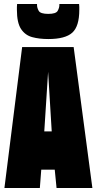

<svg xmlns="http://www.w3.org/2000/svg" viewBox="-20 -934 481 954"><path d="M2 0 90 -700H346L439 0H261L252 -91H185L178 0ZM200 -281H237L219 -577ZM220 -740Q175 -740 140 -749.5Q105 -759 84.5 -790Q64 -821 64 -885Q64 -892 64 -899.5Q64 -907 65 -914H164V-909Q164 -895 172.5 -880Q181 -865 220 -865Q258 -865 266.5 -880Q275 -895 275 -909V-914H373Q374 -907 374 -899.5Q374 -892 374 -885Q374 -803 339 -771.5Q304 -740 220 -740Z"/></svg>

Font: Georama ExtraCondensed Black
Style: Regular
Weight: 900
Width: 2
Designer: Jean-Baptiste Levee
Foundry: Production Type
Version: Version 1.000